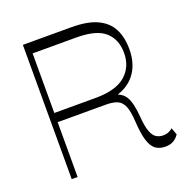

<svg xmlns="http://www.w3.org/2000/svg" viewBox="-131 -852 953 981"><g transform="rotate(-20 345.5 -361.0)"><path d="M605 8Q574 8 552.5 -7Q531 -22 519 -60.5Q507 -99 503 -168Q500 -221 488.5 -249Q477 -277 454 -287.5Q431 -298 391 -298H119V-348H352Q464 -348 516.5 -393.5Q569 -439 569 -515Q569 -588 522.5 -630Q476 -672 367 -672H129V0H97V-730H360Q449 -730 501.5 -705Q554 -680 577.5 -634Q601 -588 601 -523Q601 -440 557.5 -386Q514 -332 428 -316L432 -334Q485 -327 507 -293Q529 -259 535 -177Q539 -125 549.5 -97.5Q560 -70 576.5 -60Q593 -50 613 -50Q630 -50 644 -56Q658 -62 665 -70L679 -32Q669 -15 650.5 -3.5Q632 8 605 8Z"/></g></svg>

Font: Savate ExtraLight
Style: Regular
Weight: 200
Designer: Max Esnée
Foundry: Plomb Type
Version: Version 2.000